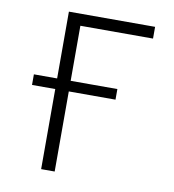

<svg xmlns="http://www.w3.org/2000/svg" viewBox="-79 -768 758 838"><g transform="rotate(10 300.0 -349.0)"><path d="M159 -402V-698H541V-646H219V-402H426V-355H219V0H159V-355H56V-402Z"/></g></svg>

Font: IBM Plex Mono Light
Style: Regular
Weight: 300
Monospace: yes
Designer: Mike Abbink, Paul van der Laan, Pieter van Rosmalen
Foundry: Bold Monday
Version: Version 2.3